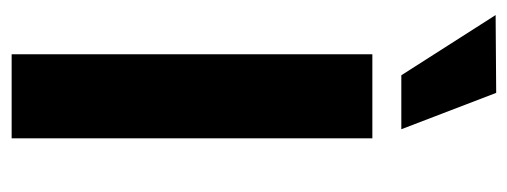

<svg xmlns="http://www.w3.org/2000/svg" viewBox="-298 -596 893 338"><g transform="rotate(90 149.0 -426.5)"><path d="M223 0H75V-635H223ZM6 -852 112 -686H207L143 -853Z"/></g></svg>

Font: Gemunu Libre ExtraLight ExtraBold
Style: Regular
Weight: 800
Version: Version 1.100